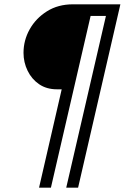

<svg xmlns="http://www.w3.org/2000/svg" viewBox="-20 -740 578 890"><path d="M161 130 266 -326H244Q196 -326 161.5 -349.5Q127 -373 108 -412Q89 -451 89 -495Q89 -553 117.5 -604Q146 -655 197.5 -687.5Q249 -720 318 -720H538L342 130H287L471 -666H400L216 130Z"/></svg>

Font: Instrument Sans Condensed
Style: Italic
Weight: 400
Width: 3
Italic angle: -13°
Designer: Rodrigo Fuenzalida
Foundry: fragTYPE
Version: Version 1.000;gftools[0.9.28]